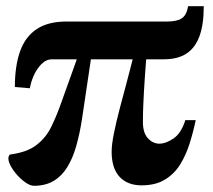

<svg xmlns="http://www.w3.org/2000/svg" viewBox="-20 -590 688 620"><path d="M91.5 10Q78 10.5 61.2 -1.5Q44.5 -13.5 30 -31.2Q15.5 -49 9.5 -65.5Q3.5 -82 12 -91Q67 -98 97.5 -121.5Q128 -145 144.8 -179Q161.5 -213 175.5 -252L228 -398.5H148.5Q129 -398.5 113.8 -383Q98.5 -367.5 89 -346Q79.5 -324.5 76.5 -305L28 -309Q28 -377.5 45 -424.8Q62 -472 98.8 -496.2Q135.5 -520.5 194.5 -520.5H519Q551.5 -520.5 567 -530.8Q582.5 -541 587.5 -570H638Q638 -510.5 624 -472.8Q610 -435 581.8 -416.8Q553.5 -398.5 509 -398.5H452Q450 -370.5 448 -344.5Q446 -318.5 444.8 -294Q443.5 -269.5 442.5 -245.8Q441.5 -222 441.5 -198.5Q441 -162 457 -144.2Q473 -126.5 493.5 -126Q516 -126 540.8 -143.2Q565.5 -160.5 578.5 -202H612Q604 -163.5 592.2 -126.2Q580.5 -89 561.5 -58.5Q542.5 -28 512.2 -9.8Q482 8.5 437 8.5Q413.5 8.5 395.2 1Q377 -6.5 364.8 -20.5Q352.5 -34.5 346.5 -54.5Q340.5 -74.5 340.5 -99.5Q340.5 -123.5 348 -160.2Q355.5 -197 366.5 -239Q377.5 -281 388.8 -322.8Q400 -364.5 408.5 -398.5H273.5L245 -207Q237.5 -158 226.2 -118.5Q215 -79 197.2 -50.2Q179.5 -21.5 153.5 -6Q127.5 9.5 91.5 10Z"/></svg>

Font: Merriweather 120pt Black
Style: Regular
Weight: 900
Designer: Eben Sorkin
Foundry: Eben Sorkin
Version: Version 2.100